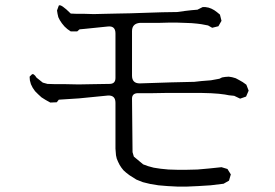

<svg xmlns="http://www.w3.org/2000/svg" viewBox="-20 -727 1040 725"><path d="M729.5 -24.4 687.5 -22.5H648.4L612.3 -24.4L578.1 -27.3L547.9 -32.2L519.5 -39.1L495.1 -48.8L468.8 -65.4L456.1 -75.2L446.3 -84L438.5 -93.8L431.6 -104.5L425.8 -116.2L420.9 -127.9L418 -140.6L417 -153.3L416 -166V-338.9Q416 -368.2 386.7 -366.2L278.3 -355.5L231.4 -352.5L202.1 -350.6L194.3 -340.8L169.9 -339.8L152.3 -349.6L136.7 -359.4L124 -371.1L112.3 -382.8L103.5 -395.5L96.7 -409.2L92.8 -423.8L91.8 -437.5L99.6 -445.3Q106.4 -452.1 118.2 -433.6L141.6 -415L159.2 -410.2L190.4 -409.2H229.5L276.4 -408.2L331.1 -409.2L393.6 -410.2Q416 -410.2 416 -432.6V-600.6Q416 -629.9 387.7 -627L301.8 -618.2L280.3 -616.2L271.5 -608.4H247.1L234.4 -617.2L223.6 -627L213.9 -638.7L206.1 -650.4L200.2 -662.1L197.3 -674.8L195.3 -687.5L202.1 -706.1Q210 -712.9 247.1 -675.8L270.5 -674.8H299.8L334 -673.8L375 -674.8L420.9 -675.8L472.7 -676.8L530.3 -678.7L592.8 -680.7L649.4 -681.6L676.8 -685.5L703.1 -688.5L725.6 -690.4L745.1 -700.2H755.9L767.6 -698.2L778.3 -694.3L789.1 -688.5L799.8 -680.7L810.5 -671.9L816.4 -648.4L804.7 -627.9L781.2 -622.1L765.6 -630.9L740.2 -635.7L724.6 -637.7L704.1 -639.6L678.7 -640.6L649.4 -641.6H616.2L578.1 -640.6H507.8Q478.5 -637.7 478.5 -609.4V-441.4Q478.5 -412.1 507.8 -412.1L627 -416L713.9 -418L740.2 -420.9L776.4 -423.8L808.6 -429.7L818.4 -434.6L830.1 -436.5L843.8 -437.5L856.4 -435.5L870.1 -431.6L882.8 -424.8L896.5 -417L910.2 -407.2L918.9 -384.8L909.2 -362.3L886.7 -354.5L864.3 -365.2L844.7 -367.2L829.1 -370.1L805.7 -373L776.4 -375L742.2 -376H702.1H656.2H604.5L546.9 -375H497.1Q478.5 -373 478.5 -354.5L480.5 -152.3L485.4 -135.7L520.5 -106.4L539.1 -99.6L560.5 -93.8L586.9 -89.8L616.2 -86.9L649.4 -85.9H685.5L725.6 -86.9L769.5 -90.8L816.4 -95.7L838.9 -88.9L851.6 -68.4L844.7 -44.9L824.2 -33.2L775.4 -27.3Z"/></svg>

Font: B2 Hana
Style: Regular
Weight: 500
Version: 2020-08-05; (max)